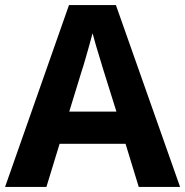

<svg xmlns="http://www.w3.org/2000/svg" viewBox="-20 -737 730 757"><path d="M527 0 475 -170H215L163 0H0L252 -717H437L690 0ZM387 -463Q382 -480 374 -506Q366 -532 358 -559Q350 -586 345 -606Q340 -586 331.5 -556.5Q323 -527 315.5 -500.5Q308 -474 304 -463L253 -297H439Z"/></svg>

Font: Noto Sans Armenian
Style: Bold
Weight: 700
Version: Version 2.007